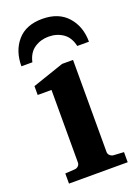

<svg xmlns="http://www.w3.org/2000/svg" viewBox="-138 -775 608 836"><g transform="rotate(-20 166.5 -357.0)"><path d="M304.2 0H32.2V-46.9L78.1 -49.8Q87.4 -50.8 93.8 -57.4Q100.1 -64 100.1 -73.2V-409.2H36.1V-450.2L182.1 -500H232.9V-73.2Q232.9 -64.5 239.7 -57.6Q246.6 -50.8 255.9 -49.8L304.2 -46.9ZM325.2 -550.8H271Q261.7 -592.8 233.2 -612.3Q204.6 -631.8 167 -631.8Q129.9 -631.8 101.1 -612.3Q72.3 -592.8 63 -550.8H12.2Q12.2 -622.1 52 -668Q91.8 -713.9 167 -713.9Q242.7 -713.9 283.9 -667.7Q325.2 -621.6 325.2 -550.8Z"/></g></svg>

Font: Veleka
Style: Bold
Weight: 700
Designer: Stefan Peev, Context Ltd, 2016; SIL International, 1997-2014.
Foundry: Stefan Peev, Context Ltd, 2016
Version: Version 1.000